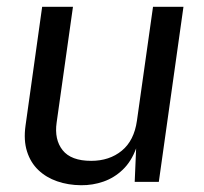

<svg xmlns="http://www.w3.org/2000/svg" viewBox="-20 -537 602 567"><path d="M219.4 10Q181.3 9.7 148.8 -1.6Q116.3 -12.8 93.3 -34.8Q70.2 -56.8 59.8 -89.7Q49.3 -122.5 55.4 -166.1L104.5 -517H195.5L147.3 -175.4Q140 -125 164.9 -93.5Q189.9 -62 249.2 -62Q303 -62 339.6 -91.9Q376.1 -121.7 384.4 -180.7L431.9 -517H521.8L449 0H377.8L382 -98.8Q367.8 -60.1 342.6 -36Q317.5 -11.9 285.7 -0.8Q253.9 10.3 219.4 10Z"/></svg>

Font: Public Sans Thin
Style: Italic
Weight: 100
Italic angle: -8°
Designer: The Public Sans project authors (U.S. Web Design System). Libre Franklin designed by Pablo Impallari and Rodrigo Fuenzal
Version: Version 2.000